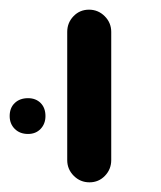

<svg xmlns="http://www.w3.org/2000/svg" viewBox="-57 -614 332 397"><path d="M128 -237Q109 -237 95.5 -250.5Q82 -264 82 -283V-548Q82 -567 95 -580.5Q108 -594 127 -594Q146 -594 159.5 -580.5Q173 -567 173 -548V-283Q173 -264 160 -250.5Q147 -237 128 -237ZM1 -337Q-16 -337 -26.5 -347.5Q-37 -358 -37 -374Q-37 -391 -26.5 -401Q-16 -411 1 -411Q17 -411 27 -401Q37 -391 37 -374Q37 -358 27 -347.5Q17 -337 1 -337Z"/></svg>

Font: Varela Round
Style: Regular
Weight: 400
Designer: Joe Prince, Avraham Cornfeld
Foundry: Joe Prince, Avraham Cornfeld
Version: Version 3.010; ttfautohint (v1.8.4.7-5d5b)